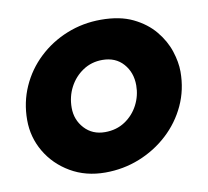

<svg xmlns="http://www.w3.org/2000/svg" viewBox="-64 -578 714 660"><g transform="rotate(-10 293.0 -248.0)"><path d="M253 12Q185 12 132 -19Q79 -50 49 -101Q19 -152 19 -212Q19 -274 43 -328Q67 -382 110 -422.5Q153 -463 209 -485.5Q265 -508 328 -508Q394 -508 439.5 -486Q485 -464 513.5 -429.5Q542 -395 554.5 -356.5Q567 -318 567 -285Q567 -222 542 -168Q517 -114 473 -73.5Q429 -33 372.5 -10.5Q316 12 253 12ZM276 -125Q316 -125 346 -145Q376 -165 392.5 -197Q409 -229 409 -265Q409 -310 382 -340.5Q355 -371 309 -371Q271 -371 241 -351Q211 -331 194 -298.5Q177 -266 177 -227Q177 -185 204.5 -155Q232 -125 276 -125Z"/></g></svg>

Font: Rethink Sans ExtraBold
Style: Italic
Weight: 800
Italic angle: -10°
Designer: The Rethink Sans project authors (Hans Thiessen). DM Sans designed by Colophon Foundry.
Foundry: Rethink Communications LLC
Version: Version 1.001